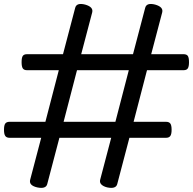

<svg xmlns="http://www.w3.org/2000/svg" viewBox="-20 -917 965 960"><path d="M166 20Q123 10 131 -19L186 -228H28Q13 -228 6.5 -237Q0 -246 0 -268Q0 -291 6.5 -299.5Q13 -308 28 -308H207L274 -566H115Q100 -566 94 -575Q88 -584 88 -606Q88 -629 94 -637.5Q100 -646 115 -646H295L356 -878Q363 -905 406 -894Q448 -882 441 -855L386 -646H645L706 -878Q713 -905 756 -894Q798 -882 791 -855L736 -646H898Q913 -646 919 -637.5Q925 -629 925 -606Q925 -584 919 -575Q913 -566 898 -566H715L648 -308H810Q825 -308 831.5 -299.5Q838 -291 838 -268Q838 -246 831.5 -237Q825 -228 810 -228H627L566 4Q559 29 516 20Q496 15 486.5 5Q477 -5 481 -19L536 -228H277L216 4Q209 29 166 20ZM298 -308H557L624 -566H365Z"/></svg>

Font: Playwrite FR Moderne
Style: Regular
Weight: 400
Designer: Veronika Burian, José Scaglione
Foundry: TypeTogether
Version: Version 1.002